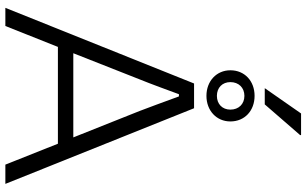

<svg xmlns="http://www.w3.org/2000/svg" viewBox="-228 -886 1115 698"><g transform="rotate(90 329.0 -537.5)"><path d="M301 -943H360L472 -1072L471 -1075H393ZM329 -731C383 -731 422 -768 422 -818C422 -870 383 -906 329 -906C275 -906 236 -870 236 -818C236 -768 275 -731 329 -731ZM329 -769C299 -769 279 -789 279 -818C279 -848 299 -869 329 -869C359 -869 379 -848 379 -818C379 -789 359 -769 329 -769ZM9 0H75L151 -191H503L579 0H649L374 -686H284ZM174 -247 269 -488C285 -527 309 -593 323 -631H331C349 -581 376 -509 384 -488L480 -247Z"/></g></svg>

Font: Archivo ExtraLight
Style: Regular
Weight: 200
Designer: Hector Gatti
Foundry: Omnibus-Type
Version: Version 2.001